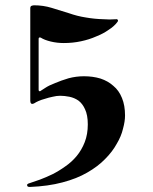

<svg xmlns="http://www.w3.org/2000/svg" viewBox="-20 -580 590 740"><path d="M96.7 -191.4Q96.7 -280.3 96.7 -547.9Q96.7 -555.7 101.6 -557.6Q107.4 -559.6 111.3 -559.6Q146.5 -559.6 178.7 -549.8Q211.9 -540 245.1 -529.3Q278.3 -517.6 310.5 -512.7Q343.8 -506.8 378.9 -505.9Q390.6 -504.9 402.3 -504.9Q414.1 -504.9 427.7 -505.9Q432.6 -506.8 434.6 -502Q435.5 -498 431.6 -494.1Q419.9 -478.5 398.4 -464.8Q377.9 -450.2 350.6 -439.5Q324.2 -427.7 292 -420.9Q260.7 -414.1 225.6 -414.1Q200.2 -414.1 175.8 -419.9Q151.4 -425.8 137.7 -434.6Q133.8 -436.5 131.8 -435.5Q128.9 -434.6 128.9 -430.7Q128.9 -365.2 128.9 -233.4Q128.9 -229.5 131.8 -228.5Q134.8 -227.5 137.7 -230.5Q139.6 -232.4 154.3 -241.2Q168.9 -251 192.4 -259.8Q214.8 -269.5 244.1 -278.3Q273.4 -286.1 303.7 -286.1Q337.9 -286.1 367.2 -277.3Q396.5 -267.6 417 -249Q438.5 -231.4 450.2 -202.1Q461.9 -173.8 461.9 -134.8Q461.9 -112.3 454.1 -84Q447.3 -54.7 429.7 -25.4Q413.1 4.9 384.8 33.2Q357.4 61.5 316.4 85Q276.4 108.4 220.7 123Q166 137.7 94.7 140.6Q90.8 140.6 87.9 139.6Q85 137.7 85 134.8Q84 134.8 84 133.8Q84 131.8 85.9 129.9Q88.9 127 93.8 126Q111.3 120.1 133.8 112.3Q157.2 103.5 181.6 91.8Q207 79.1 231.4 61.5Q255.9 44.9 275.4 21.5Q294.9 -2 306.6 -32.2Q318.4 -62.5 318.4 -100.6Q318.4 -136.7 307.6 -159.2Q297.9 -180.7 282.2 -192.4Q266.6 -203.1 248 -207Q228.5 -210.9 211.9 -210.9Q198.2 -210.9 182.6 -207Q168 -204.1 153.3 -199.2Q138.7 -195.3 127.9 -190.4Q117.2 -185.5 113.3 -182.6Q104.5 -177.7 100.6 -180.7Q96.7 -183.6 96.7 -191.4Z"/></svg>

Font: Mermaid
Style: Bold
Weight: 400
Designer: Scott Simpson
Version: Version 1.001